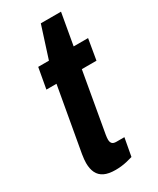

<svg xmlns="http://www.w3.org/2000/svg" viewBox="-180 -738 666 807"><g transform="rotate(-30 153.5 -334.5)"><path d="M131 11Q97 11 76.5 1Q56 -9 46.5 -28.5Q37 -48 37 -76Q37 -84 38 -94.5Q39 -105 41 -117L96 -427H47L65 -527H117L166 -680H264L237 -527H307L290 -427H219L168 -137Q167 -133 166.5 -125.5Q166 -118 166 -116Q166 -103 172 -96.5Q178 -90 192 -90H231L215 -3Q202 1 187 4.5Q172 8 158 9.5Q144 11 131 11Z"/></g></svg>

Font: Archivo Condensed
Style: Bold Italic
Weight: 700
Width: 3
Italic angle: -10°
Designer: Hector Gatti
Foundry: Omnibus-Type
Version: Version 2.001